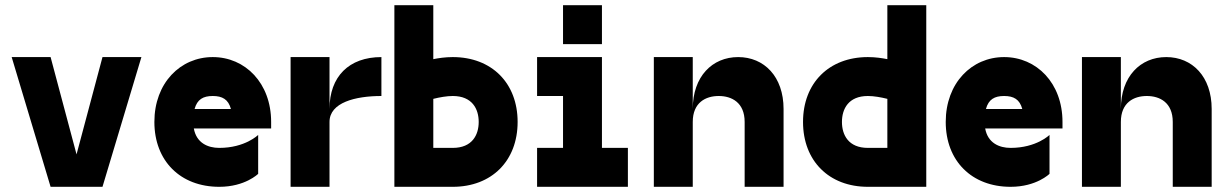

<svg xmlns="http://www.w3.org/2000/svg" viewBox="-20 -720 4740 740"><path d="M175 0H375L525 -500H375L275 -125L175 -500H25Z M575 -250C575 -100 675 0 825 0C925 0 975 -50 975 -50V-200C975 -200 925 -150 825 -150C781 -150 737 -169 727 -225H1025V-250C1025 -400 925 -500 800 -500C675 -500 575 -400 575 -250ZM730 -300C740 -337 763 -350 800 -350C837 -350 860 -337 870 -300Z M1100 0H1250V-250C1250 -325 1350 -350 1450 -350V-500C1325 -500 1250 -425 1250 -300V-500H1100Z M1500 0H1725C1875 0 1975 -100 1975 -250C1975 -400 1875 -500 1725 -500C1696 -500 1670 -496 1650 -492V-700H1500ZM1650 -150V-339C1674 -345 1702 -350 1725 -350C1800 -350 1825 -300 1825 -250C1825 -200 1800 -150 1725 -150Z M2050 0H2400V-150H2300V-500H2050V-350H2150V-150H2050ZM2150 -550H2300V-700H2150Z M2825 -500C2725 -500 2650 -425 2650 -300V-500H2500V0H2650V-250C2650 -325 2700 -350 2750 -350C2800 -350 2850 -325 2850 -250V0H3000V-300C3000 -425 2925 -500 2825 -500Z M3325 0H3550V-700H3400V-492C3380 -496 3354 -500 3325 -500C3175 -500 3075 -400 3075 -250C3075 -100 3175 0 3325 0ZM3225 -250C3225 -300 3250 -350 3325 -350C3348 -350 3376 -345 3400 -339V-150H3325C3250 -150 3225 -200 3225 -250Z M3625 -250C3625 -100 3725 0 3875 0C3975 0 4025 -50 4025 -50V-200C4025 -200 3975 -150 3875 -150C3831 -150 3787 -169 3777 -225H4075V-250C4075 -400 3975 -500 3850 -500C3725 -500 3625 -400 3625 -250ZM3780 -300C3790 -337 3813 -350 3850 -350C3887 -350 3910 -337 3920 -300Z M4475 -500C4375 -500 4300 -425 4300 -300V-500H4150V0H4300V-250C4300 -325 4350 -350 4400 -350C4450 -350 4500 -325 4500 -250V0H4650V-300C4650 -425 4575 -500 4475 -500Z"/></svg>

Font: LS-VG5000 Bold
Style: Regular
Weight: 400
Designer: Justin Bihan, 2021
Foundry: Justin Bihan, 2021
Version: Version 1.000;Glyphs 3.1.2 (3151)